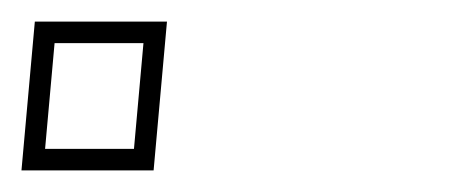

<svg xmlns="http://www.w3.org/2000/svg" viewBox="-91 -336 437 178"><path d="M-71.1 -178H51.4L63.8 -316H-58.7ZM-49.2 -198 -40.4 -296H42L33.2 -198Z"/></svg>

Font: Din Kursivschrift
Style: BreitLeftGho
Weight: 400
Version: Version 1.089